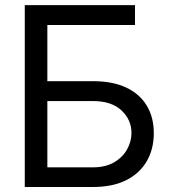

<svg xmlns="http://www.w3.org/2000/svg" viewBox="-20 -748 677 768"><path d="M79.1 0V-727.5H520V-647.9H169.4V-423.3H351.6Q430.7 -423.3 484.9 -397.7Q539.1 -372.1 567.1 -325.4Q595.2 -278.8 595.2 -215.3Q595.2 -151.9 567.1 -103.3Q539.1 -54.7 484.9 -27.3Q430.7 0 351.6 0ZM169.4 -78.6H351.6Q401.4 -78.6 435.8 -98.4Q470.2 -118.2 488 -149.9Q505.9 -181.6 505.9 -216.3Q505.9 -268.6 466.1 -306.2Q426.3 -343.8 351.6 -343.8H169.4Z"/></svg>

Font: Inter 24pt
Style: Regular
Weight: 400
Designer: Rasmus Andersson
Foundry: rsms
Version: Version 4.001;git-66647c0bb